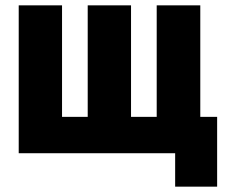

<svg xmlns="http://www.w3.org/2000/svg" viewBox="-20 -573 840 718"><path d="M635 125V0H50V-553H212V-136H308V-553H470V-136H566V-553H729V-136H792V125Z"/></svg>

Font: Noto Sans ExtraCondensed Black
Style: Regular
Weight: 900
Width: 2
Designer: Monotype Design Team
Foundry: Monotype Imaging Inc.
Version: Version 2.013; ttfautohint (v1.8.4.7-5d5b)